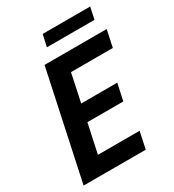

<svg xmlns="http://www.w3.org/2000/svg" viewBox="-200 -954 963 1065"><g transform="rotate(-30 281.5 -421.0)"><path d="M18 0 165 -688H563L540 -580H272L234 -401H465L442 -294H212L172 -108H439L416 0ZM225 -766 242 -842H546L530 -766Z"/></g></svg>

Font: Saira SemiCondensed SemiBold
Style: Italic
Weight: 600
Width: 4
Italic angle: -12°
Designer: Hector Gatti with collaboration of the Omnibus-Type team
Foundry: Omnibus-Type
Version: Version 1.101